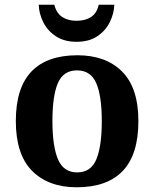

<svg xmlns="http://www.w3.org/2000/svg" viewBox="-20 -783 654 813"><path d="M305 10Q185 10 116 -59.5Q47 -129 47 -270Q47 -411 113 -480Q179 -549 308 -549Q428 -549 497 -480Q566 -411 566 -270Q566 -129 500 -59.5Q434 10 305 10ZM307 -53Q365 -53 388 -108.5Q411 -164 411 -270Q411 -377 387.5 -431Q364 -485 306 -485Q248 -485 225 -431Q202 -377 202 -270Q202 -164 225.5 -108.5Q249 -53 307 -53ZM304 -606Q252 -606 216.5 -629.5Q181 -653 163 -689.5Q145 -726 144 -763H210Q219 -727 243.5 -711Q268 -695 304 -695Q341 -695 365.5 -711Q390 -727 398 -763H464Q463 -726 445 -689.5Q427 -653 392 -629.5Q357 -606 304 -606Z"/></svg>

Font: Noto Serif
Style: Bold
Weight: 700
Designer: Monotype Design Team
Foundry: Monotype Imaging Inc.
Version: Version 2.014